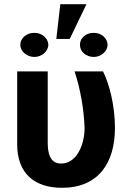

<svg xmlns="http://www.w3.org/2000/svg" viewBox="-20 -887 630 917"><path d="M62 -546V-200C61 -57 147 10 276 10C450 10 529 -109 529 -276C529 -380 503 -485 472 -546H336C363 -466 381 -366 384 -276C384 -191 343 -105 272 -106C235 -105 209 -131 208 -198V-546ZM77 -673C77 -641 109 -615 144 -615C179 -615 210 -641 211 -673C210 -705 179 -731 144 -730C108 -731 77 -705 77 -673ZM249 -701H313L393 -867H268ZM362 -673C361 -641 391 -615 428 -615C462 -615 493 -641 494 -673C493 -706 462 -731 428 -730C391 -731 361 -705 362 -673Z"/></svg>

Font: Wafeq
Style: Bold
Weight: 700
Designer: Rasmus Andersson & Azza Alameddine
Foundry: Google & TypeTogether
Version: Version 3.000;FEAKit 1.0